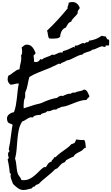

<svg xmlns="http://www.w3.org/2000/svg" viewBox="-20 -1486 1115 1926"><path d="M1075.2 -1067.4Q1075.2 -1058.6 1074.7 -1049.8Q1074.2 -1041 1073.2 -1033.2Q1070.3 -1028.3 1062 -1029.3Q1053.7 -1030.3 1048.8 -1030.3Q1043.9 -1030.3 1040.5 -1028.8Q1037.1 -1027.3 1037.1 -1022.5Q1037.1 -1016.6 1038.1 -1014.6Q1030.3 -1015.6 1021.5 -1016.6Q1012.7 -1017.6 1005.9 -1022.5Q992.2 -1019.5 980 -1014.6Q967.8 -1009.8 956.1 -1003.9Q944.3 -998 931.6 -993.2Q918.9 -988.3 905.3 -987.3Q896.5 -977.5 882.8 -972.7Q869.1 -967.8 854.5 -963.9Q839.8 -960 827.1 -954.6Q814.5 -949.2 806.6 -938.5Q785.2 -936.5 765.6 -927.7Q746.1 -918.9 727.1 -909.2Q708 -899.4 688.5 -890.6Q668.9 -881.8 646.5 -878.9Q640.6 -873 632.3 -869.1Q624 -865.2 615.2 -861.8Q606.4 -858.4 598.6 -854.5Q590.8 -850.6 585.9 -843.8H584Q580.1 -843.8 578.1 -845.7Q576.2 -847.7 572.3 -847.7Q569.3 -847.7 568.4 -846.7Q544.9 -835.9 521.5 -824.2Q498 -812.5 472.7 -801.8Q422.9 -781.2 372.1 -761.7Q321.3 -742.2 274.4 -713.9Q263.7 -674.8 256.8 -634.3Q250 -593.8 232.4 -556.6V-510.7Q222.7 -492.2 219.7 -469.7Q216.8 -447.3 216.8 -426.8Q216.8 -418.9 217.3 -412.6Q217.8 -406.2 217.8 -399.4Q246.1 -407.2 272.9 -417Q299.8 -426.8 327.1 -434.6Q340.8 -439.5 355 -441.4Q369.1 -443.4 382.8 -448.2Q393.6 -451.2 405.3 -456.5Q417 -461.9 427.7 -466.8Q457 -479.5 487.8 -489.3Q518.6 -499 550.8 -503.9Q560.5 -511.7 572.3 -518.6Q584 -525.4 595.7 -525.4Q604.5 -525.4 610.4 -522.5Q627 -532.2 649.4 -540Q671.9 -547.9 691.4 -545.9Q696.3 -552.7 703.1 -555.2Q710 -557.6 717.8 -557.6Q721.7 -557.6 725.1 -557.1Q728.5 -556.6 733.4 -556.6Q743.2 -563.5 754.9 -566.4Q766.6 -569.3 778.3 -571.3Q790 -573.2 801.3 -576.7Q812.5 -580.1 821.3 -587.9Q835 -586.9 843.3 -580.1Q851.6 -573.2 857.4 -563.5Q863.3 -553.7 867.2 -543Q871.1 -532.2 877 -522.5Q875 -514.6 871.1 -510.3Q867.2 -505.9 862.3 -502Q857.4 -498 853.5 -494.1Q849.6 -490.2 848.6 -483.4Q814.5 -483.4 782.7 -473.6Q751 -463.9 720.2 -451.2Q689.5 -438.5 657.7 -427.2Q626 -416 592.8 -413.1Q587.9 -408.2 580.1 -405.3L565.4 -400.4Q558.6 -398.4 552.7 -395Q546.9 -391.6 543.9 -384.8Q538.1 -387.7 531.2 -387.7Q514.6 -387.7 499 -378.9Q483.4 -370.1 463.9 -370.1Q456.1 -370.1 453.1 -371.1Q448.2 -362.3 439 -358.4Q429.7 -354.5 419.4 -352.1Q409.2 -349.6 399.9 -345.7Q390.6 -341.8 385.7 -332Q382.8 -333 378.9 -333H373Q357.4 -333 337.4 -327.6Q317.4 -322.3 308.6 -307.6Q300.8 -309.6 294.9 -309.6Q281.2 -309.6 270.5 -304.2Q259.8 -298.8 249 -292L227.5 -278.3Q216.8 -271.5 204.1 -268.6Q178.7 -232.4 168.9 -185.5Q159.2 -138.7 154.8 -87.9Q150.4 -37.1 146.5 13.2Q142.6 63.5 130.9 105.5Q136.7 121.1 139.6 138.7Q142.6 156.2 144.5 174.3Q146.5 192.4 148.4 210.9Q150.4 229.5 155.3 246.1Q160.2 266.6 174.3 282.7Q188.5 298.8 194.3 319.3Q199.2 320.3 204.6 320.8Q210 321.3 215.8 321.3Q251 321.3 277.8 307.6Q304.7 293.9 328.1 273.9Q351.6 253.9 373.5 231Q395.5 208 420.9 190.4H439.5Q446.3 182.6 451.2 173.8Q456.1 165 461.9 157.2Q467.8 149.4 475.6 144Q483.4 138.7 495.1 136.7Q498 122.1 508.8 114.3Q519.5 106.4 523.4 90.8Q525.4 91.8 528.3 91.8Q536.1 91.8 540 87.9L554.7 74.2Q562.5 66.4 571.8 59.1Q581.1 51.8 589.8 44.9Q618.2 24.4 646.5 4.4Q674.8 -15.6 698.2 -42Q699.2 -41 701.2 -41Q709 -41 711.9 -45.9Q714.8 -50.8 725.6 -48.8Q731.4 -57.6 736.3 -66.9Q741.2 -76.2 744.1 -86.9L775.4 -83Q791 -81.1 806.6 -81.1Q811.5 -81.1 815.9 -81.5Q820.3 -82 824.2 -84Q835.9 -65.4 836.9 -44.4Q837.9 -23.4 841.8 -2.9Q839.8 -2.9 839.4 -3.4Q838.9 -3.9 836.9 -3.9Q832 -3.9 827.6 -0.5Q823.2 2.9 818.4 7.8L808.6 17.6Q803.7 22.5 799.8 25.4Q789.1 32.2 777.3 37.6Q765.6 43 754.9 48.8Q744.1 54.7 734.4 63Q724.6 71.3 718.8 84Q699.2 91.8 681.2 100.6Q663.1 109.4 646.5 119.1Q641.6 124 637.7 128.9Q633.8 133.8 631.8 139.6Q605.5 148.4 588.4 166Q571.3 183.6 553.7 204.1L552.7 203.1Q545.9 203.1 544.4 208Q543 212.9 533.2 210.9Q514.6 231.4 494.1 249Q473.6 266.6 452.1 284.2Q430.7 301.8 409.2 319.8Q387.7 337.9 369.1 358.4Q356.4 362.3 344.7 368.2Q333 374 327.1 385.7H324.2Q313.5 385.7 309.1 390.6Q304.7 395.5 298.8 403.3Q278.3 408.2 256.8 414.1Q235.4 419.9 212.9 419.9Q197.3 419.9 183.1 414.1Q168.9 408.2 155.8 398.9Q142.6 389.6 131.3 378.9Q120.1 368.2 110.4 358.4Q104.5 338.9 95.2 317.9Q85.9 296.9 85.9 277.3Q85.9 272.5 87.4 268.1Q88.9 263.7 88.9 259.8Q88.9 252.9 84.5 253.9Q80.1 254.9 78.1 249Q76.2 239.3 75.7 227.1Q75.2 214.8 73.2 204.1Q70.3 181.6 65.9 158.2Q61.5 134.8 56.6 112.3Q60.5 110.4 63 106Q65.4 101.6 68.4 97.7Q65.4 89.8 63 80.6Q60.5 71.3 60.5 61.5Q60.5 42 75.2 32.2Q75.2 25.4 71.8 22Q68.4 18.6 68.4 10.7Q68.4 8.8 69.8 -0.5Q71.3 -9.8 73.7 -21.5Q76.2 -33.2 78.1 -43.9Q80.1 -54.7 81.1 -58.6Q87.9 -103.5 92.8 -147Q97.7 -190.4 106.4 -234.4Q96.7 -242.2 81.5 -246.6Q66.4 -251 60.5 -258.8Q55.7 -265.6 52.7 -276.4Q49.8 -287.1 49.8 -294.9Q49.8 -323.2 72.3 -340.3Q94.7 -357.4 120.1 -360.4Q132.8 -394.5 139.2 -430.2Q145.5 -465.8 149.4 -502L157.2 -575.2Q161.1 -612.3 168.9 -648.4H163.1Q143.6 -648.4 125 -642.6Q106.4 -636.7 86.9 -636.7H85Q56.6 -659.2 56.6 -690.4Q56.6 -709 64.5 -727.5Q80.1 -733.4 92.8 -743.2Q105.5 -752.9 118.7 -763.2Q131.8 -773.4 145.5 -781.2Q159.2 -789.1 175.8 -791Q177.7 -819.3 185.5 -847.7Q193.4 -876 193.4 -904.3Q193.4 -910.2 192.9 -916Q192.4 -921.9 190.4 -927.7Q197.3 -936.5 199.7 -946.3Q202.1 -956.1 202.1 -966.8Q202.1 -978.5 200.7 -989.7Q199.2 -1001 197.3 -1011.7Q206.1 -1015.6 210.9 -1020Q215.8 -1024.4 220.2 -1028.3Q224.6 -1032.2 231.4 -1035.2Q238.3 -1038.1 251 -1038.1Q269.5 -1038.1 282.7 -1030.8Q295.9 -1023.4 305.7 -1011.7Q315.4 -1000 322.8 -985.4Q330.1 -970.7 336.9 -956.1Q335 -945.3 328.1 -940.4Q321.3 -935.5 316.4 -927.7Q318.4 -912.1 320.3 -897.9Q322.3 -883.8 320.3 -868.2Q330.1 -863.3 338.9 -863.3Q353.5 -863.3 365.7 -871.1Q377.9 -878.9 382.8 -892.6H384.8Q387.7 -892.6 390.1 -890.6Q392.6 -888.7 396.5 -888.7H400.4Q411.1 -898.4 423.8 -903.8Q436.5 -909.2 450.2 -914.1Q463.9 -918.9 477.1 -924.3Q490.2 -929.7 502 -938.5Q507.8 -935.5 514.6 -935.5Q524.4 -935.5 533.7 -939.5Q543 -943.4 551.8 -947.8Q560.5 -952.1 570.8 -956.1Q581.1 -960 592.8 -960Q594.7 -960 597.7 -959.5Q600.6 -959 602.5 -959Q609.4 -959 610.4 -963.9Q611.3 -968.8 610.4 -972.7Q641.6 -980.5 664.6 -990.7Q687.5 -1001 715.8 -1014.6Q715.8 -1015.6 717.8 -1015.6Q720.7 -1015.6 721.7 -1012.7Q722.7 -1009.8 722.7 -1007.8Q728.5 -1010.7 729 -1017.6Q729.5 -1024.4 733.4 -1029.3Q737.3 -1028.3 744.1 -1028.3Q752.9 -1028.3 762.2 -1032.2Q771.5 -1036.1 780.3 -1041Q789.1 -1045.9 797.9 -1049.8Q806.6 -1053.7 815.4 -1053.7Q823.2 -1053.7 828.1 -1049.8Q834 -1052.7 839.8 -1058.1Q845.7 -1063.5 852.5 -1063.5Q854.5 -1063.5 856 -1062.5Q857.4 -1061.5 859.4 -1060.5Q864.3 -1065.4 868.7 -1068.4Q873 -1071.3 873 -1078.1Q909.2 -1082 939.9 -1094.2Q970.7 -1106.4 999 -1127Q1009.8 -1125 1020 -1122.6Q1030.3 -1120.1 1041 -1120.1Q1046.9 -1109.4 1051.8 -1098.6Q1056.6 -1087.9 1073.2 -1088.9Q1074.2 -1084 1074.7 -1078.1Q1075.2 -1072.3 1075.2 -1067.4ZM780.3 -1405.3Q776.4 -1397.5 772 -1392.6Q767.6 -1387.7 764.2 -1382.3Q760.7 -1377 759.3 -1370.1Q757.8 -1363.3 758.8 -1352.5Q752 -1340.8 742.7 -1331.1Q733.4 -1321.3 724.1 -1312Q714.8 -1302.7 706.5 -1292Q698.2 -1281.2 693.4 -1268.6Q670.9 -1261.7 660.6 -1244.6Q650.4 -1227.5 640.6 -1210Q612.3 -1200.2 598.1 -1172.9Q584 -1145.5 584 -1118.2Q571.3 -1104.5 552.7 -1101.6Q534.2 -1098.6 517.6 -1098.6Q505.9 -1098.6 494.6 -1099.1Q483.4 -1099.6 472.7 -1100.6Q466.8 -1109.4 464.4 -1119.1Q461.9 -1128.9 460.4 -1139.2Q459 -1149.4 457.5 -1159.2Q456.1 -1168.9 451.2 -1177.7Q506.8 -1230.5 558.1 -1286.1Q609.4 -1341.8 658.2 -1401.4Q657.2 -1404.3 657.2 -1410.2Q657.2 -1417 659.7 -1422.4Q662.1 -1427.7 664.1 -1432.6Q666 -1437.5 667.5 -1443.4Q668.9 -1449.2 668 -1458Q686.5 -1465.8 705.1 -1465.8Q733.4 -1465.8 752.9 -1448.7Q772.5 -1431.6 780.3 -1405.3Z"/></svg>

Font: RockSalt
Style: Regular
Weight: 400
Designer: Squid
Foundry: Font Diner, Inc DBA Sideshow
Version: Version 1.000